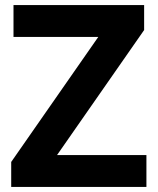

<svg xmlns="http://www.w3.org/2000/svg" viewBox="-20 -734 619 754"><path d="M555 0H24V-98L366 -589H33V-714H546V-616L204 -125H555Z"/></svg>

Font: Noto Sans Armenian
Style: Bold
Weight: 700
Version: Version 2.007